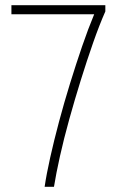

<svg xmlns="http://www.w3.org/2000/svg" viewBox="-20 -720 450 740"><path d="M152 0Q159 -48 173.5 -113Q188 -178 207.5 -251Q227 -324 250 -398.5Q273 -473 296.5 -541.5Q320 -610 343 -665H24V-700H386V-676Q363 -624 339 -555.5Q315 -487 291.5 -411.5Q268 -336 247 -260.5Q226 -185 211 -117.5Q196 -50 188 0Z"/></svg>

Font: Zen Kaku Gothic New Light
Style: Regular
Weight: 300
Designer: Yoshimichi Ohira
Foundry: Positype
Version: Version 1.002